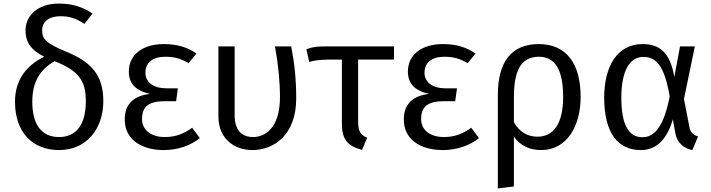

<svg xmlns="http://www.w3.org/2000/svg" viewBox="-20 -828 3984 1076"><path d="M350 -539C241 -584 216 -607 216 -658C216 -701 246 -737 321 -737C370 -737 407 -725 453 -694L499 -752C447 -786 392 -808 310 -808C189 -808 123 -738 123 -658C123 -597 148 -550 228 -510C132 -464 64 -384 64 -258C64 -87 162 13 311 13C469 13 559 -111 559 -261C559 -411 488 -482 350 -539ZM311 -60C211 -60 161 -132 161 -258C161 -374 208 -440 286 -485C419 -432 461 -379 461 -261C461 -130 408 -60 311 -60Z M898 -581C780 -581 702 -522 702 -427C702 -357 744 -318 821 -302C736 -292 679 -251 679 -158C679 -49 769 13 898 13C978 13 1049 -13 1100 -54L1057 -112C1012 -80 967 -60 904 -60C823 -60 776 -102 776 -161C776 -231 813 -261 906 -261H967L977 -333H913C840 -333 795 -367 795 -420C795 -477 835 -510 907 -510C961 -510 998 -497 1037 -474L1081 -528C1033 -561 978 -581 898 -581Z M1612 -568H1521C1540 -464 1549 -367 1549 -284C1549 -110 1465 -60 1399 -60C1334 -60 1295 -99 1295 -183V-568H1204V-175C1204 -52 1291 13 1395 13C1515 13 1640 -72 1640 -276C1640 -387 1630 -476 1612 -568Z M2188 -494V-568H1808C1758 -568 1734 -566 1697 -552L1713 -481C1747 -490 1761 -492 1817 -494H1896V-137C1896 -49 1925 -10 2009 12L2038 -56C2001 -72 1987 -91 1987 -148V-494Z M2462 -581C2344 -581 2266 -522 2266 -427C2266 -357 2308 -318 2385 -302C2300 -292 2243 -251 2243 -158C2243 -49 2333 13 2462 13C2542 13 2613 -13 2664 -54L2621 -112C2576 -80 2531 -60 2468 -60C2387 -60 2340 -102 2340 -161C2340 -231 2377 -261 2470 -261H2531L2541 -333H2477C2404 -333 2359 -367 2359 -420C2359 -477 2399 -510 2471 -510C2525 -510 2562 -497 2601 -474L2645 -528C2597 -561 2542 -581 2462 -581Z M2999 -581C2847 -581 2770 -482 2770 -296V228L2860 217V-62C2897 -10 2950 13 3013 13C3156 13 3234 -120 3234 -285C3234 -473 3153 -581 2999 -581ZM2992 -62C2936 -62 2890 -89 2860 -143V-282C2860 -428 2897 -510 3000 -510C3089 -510 3136 -440 3136 -285C3136 -138 3084 -62 2992 -62Z M3581 -581C3439 -581 3366 -456 3366 -281C3366 -84 3442 13 3571 13C3668 13 3721 -59 3751 -159L3764 -85C3774 -26 3815 5 3860 13L3892 -63C3861 -73 3848 -89 3843 -119L3813 -273L3874 -568H3791L3759 -397C3735 -535 3676 -581 3581 -581ZM3585 -509C3657 -509 3703 -462 3733 -288C3697 -98 3636 -59 3580 -59C3504 -59 3462 -127 3462 -281C3462 -429 3508 -509 3585 -509Z"/></svg>

Font: Glow Sans SC Normal Book
Style: Regular
Weight: 500
Designer: Ryoko NISHIZUKA (kana, bopomofo & ideographs); Paul D. Hunt (Latin, Greek & Cyrillic); Sandoll Communications, Soo-young
Version: Version 0.93